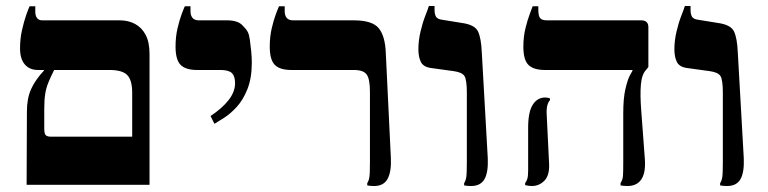

<svg xmlns="http://www.w3.org/2000/svg" viewBox="-20 -618 2569 642"><path d="M69 0 70 -245Q70 -289 84 -320Q98 -351 127 -382V-384H107Q79 -384 63 -402.5Q47 -421 47 -456Q47 -488 53.5 -517Q60 -546 67.5 -567.5Q75 -589 79 -597H98V-579Q98 -565 104 -557.5Q110 -550 121 -550H381Q409 -550 431.5 -538Q454 -526 467 -501.5Q480 -477 480 -437V0ZM150 -161H422V-308Q422 -350 405.5 -367Q389 -384 346 -384H161Q149 -360 141.5 -341.5Q134 -323 131 -303Q128 -283 128 -253V-188Q128 -170 133.5 -165.5Q139 -161 150 -161Z M697 -204 684 -230Q723 -256 744.5 -283.5Q766 -311 766 -340Q766 -363 755.5 -373.5Q745 -384 717 -384H639Q601 -384 584 -401Q567 -418 567 -462Q567 -495 573.5 -523Q580 -551 587.5 -571Q595 -591 598 -597H617V-579Q617 -567 623.5 -558.5Q630 -550 645 -550H739Q774 -550 789.5 -534.5Q805 -519 809 -510Q813 -502 815.5 -484.5Q818 -467 820 -446.5Q822 -426 822 -409Q822 -357 807.5 -320.5Q793 -284 772 -261Q751 -238 730 -224.5Q709 -211 697 -204Z M1231 4Q1225 4 1219 3.5Q1213 3 1208 2V-6Q1213 -13 1215 -25Q1217 -37 1217 -75V-311Q1217 -354 1206 -369Q1195 -384 1163 -384H954Q916 -384 899 -401Q882 -418 882 -462Q882 -495 888.5 -523Q895 -551 902.5 -571Q910 -591 913 -597H932V-579Q932 -567 938.5 -558.5Q945 -550 960 -550H1163Q1225 -550 1246.5 -523.5Q1268 -497 1270 -441L1287 -89Q1289 -44 1276 -20Q1263 4 1231 4Z M1555 4Q1549 4 1543 3.5Q1537 3 1532 2V-6Q1537 -13 1539 -25Q1541 -37 1541 -75V-307Q1541 -350 1533.5 -363Q1526 -376 1498 -380L1418 -391Q1395 -395 1387 -411.5Q1379 -428 1379 -453Q1379 -482 1386 -512Q1393 -542 1402 -565Q1411 -588 1414 -598H1433V-586Q1433 -570 1438 -562Q1443 -554 1458 -552L1526 -541Q1568 -535 1578.5 -512.5Q1589 -490 1591 -443L1611 -89Q1613 -42 1600 -19Q1587 4 1555 4Z M2078 4Q2072 4 2066 3.5Q2060 3 2055 2V-6Q2062 -17 2063 -29Q2064 -41 2064 -75V-239Q2064 -289 2071 -319.5Q2078 -350 2085.5 -364.5Q2093 -379 2095 -382V-384H1802Q1765 -384 1747.5 -400.5Q1730 -417 1730 -462Q1730 -495 1737 -523.5Q1744 -552 1751.5 -571.5Q1759 -591 1761 -597H1780V-586Q1780 -565 1786 -557.5Q1792 -550 1809 -550H2124Q2148 -550 2148 -527V-394L2141 -385Q2126 -370 2123 -335.5Q2120 -301 2124 -250L2136 -89Q2140 -42 2125 -19Q2110 4 2078 4ZM1758 4Q1748 4 1736 1V-6Q1740 -11 1743 -19.5Q1746 -28 1746 -48V-191Q1746 -244 1761.5 -268Q1777 -292 1803 -292Q1807 -292 1810 -291.5Q1813 -291 1819 -289V-283Q1813 -277 1810 -265Q1807 -253 1808 -236L1816 -71Q1818 -32 1800.5 -14Q1783 4 1758 4Z M2411 4Q2405 4 2399 3.5Q2393 3 2388 2V-6Q2393 -13 2395 -25Q2397 -37 2397 -75V-307Q2397 -350 2389.5 -363Q2382 -376 2354 -380L2274 -391Q2251 -395 2243 -411.5Q2235 -428 2235 -453Q2235 -482 2242 -512Q2249 -542 2258 -565Q2267 -588 2270 -598H2289V-586Q2289 -570 2294 -562Q2299 -554 2314 -552L2382 -541Q2424 -535 2434.5 -512.5Q2445 -490 2447 -443L2467 -89Q2469 -42 2456 -19Q2443 4 2411 4Z"/></svg>

Font: Frank Ruhl Libre
Style: Bold
Weight: 700
Designer: Yanek Iontef
Foundry: Fontef
Version: Version 6.004